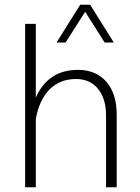

<svg xmlns="http://www.w3.org/2000/svg" viewBox="-20 -789 591 809"><path d="M359.9 -769H317.9L218.3 -609.9H256.3L338.9 -739.3L420.9 -609.9H459.5ZM130.9 -287.6C149.9 -395 210 -456.1 299.8 -456.1C339.4 -456.1 370.6 -442.4 393.1 -414.6C415.5 -386.7 426.8 -350.1 426.8 -303.7V0H471.7V-306.6C471.7 -364.3 457.5 -410.2 428.7 -443.8C399.9 -477.5 359.4 -494.6 308.1 -494.6C224.6 -494.6 165.5 -455.6 130.9 -377.9V-688.5H85.9V0H130.9Z"/></svg>

Font: Estedad ExtraLight
Style: Regular
Weight: 200
Designer: Amin Abedi
Version: Version 7.3